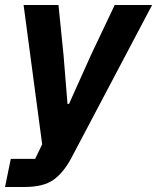

<svg xmlns="http://www.w3.org/2000/svg" viewBox="-49 -545 626 765"><path d="M314 -327 408 -525H557L235 85Q204 143 164 171.5Q124 200 49 200H-29L-6 88H91L119 30L45 -525H184L204 -327L220 -131H226Z"/></svg>

Font: IBM Plex Sans Var
Style: Italic
Weight: 400
Italic angle: -11.31°
Designer: Mike Abbink, Paul van der Laan, Pieter van Rosmalen
Foundry: Bold Monday
Version: Version 1.001